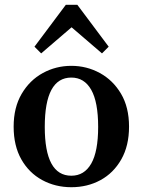

<svg xmlns="http://www.w3.org/2000/svg" viewBox="-20 -768 597 802"><path d="M278 14Q211 14 156 -16Q101 -46 69 -102.5Q37 -159 37 -239Q37 -319 70.5 -376Q104 -433 159 -463Q214 -493 278 -493Q342 -493 397 -463Q452 -433 485.5 -376.5Q519 -320 519 -239Q519 -159 486.5 -102Q454 -45 399.5 -15.5Q345 14 278 14ZM278 -34Q332 -34 361 -84.5Q390 -135 390 -238Q390 -342 361 -393Q332 -444 278 -444Q167 -444 167 -238Q167 -34 278 -34ZM406 -545 279 -654 152 -545 124 -573 255 -748H303L434 -573Z"/></svg>

Font: Source Serif 4 Semibold
Style: Regular
Weight: 600
Designer: Frank Grießhammer
Foundry: Adobe
Version: Version 4.005;hotconv 1.1.0;makeotfexe 2.6.0